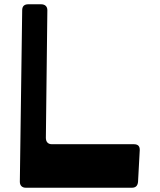

<svg xmlns="http://www.w3.org/2000/svg" viewBox="-20 -880 748 900"><path d="M101 0H598C616 0 625 -9 627 -27L635 -175C636 -195 627 -204 607 -204H223C205 -204 195 -215 195 -234L202 -832C202 -850 191 -860 172 -860H113C94 -860 84 -851 84 -832L73 -28C73 -11 83 0 101 0Z"/></svg>

Font: OpenDyslexic3
Style: Regular
Weight: 400
Designer: Abelardo Gonzalez
Version: Version 3.001;PS 003.001;hotconv 1.0.88;makeotf.lib2.5.64775